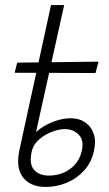

<svg xmlns="http://www.w3.org/2000/svg" viewBox="-20 -731 433 760"><path d="M161 9Q121 9 94 -8Q67 -25 57 -56.5Q47 -88 56 -133L182 -711H234L105 -129Q95 -81 115 -58.5Q135 -36 174 -36Q204 -36 230.5 -47Q257 -58 276.5 -79.5Q296 -101 303 -131Q314 -175 292 -197.5Q270 -220 237 -220Q220 -220 199.5 -214Q179 -208 159 -196.5Q139 -185 124.5 -168.5Q110 -152 105 -129H72Q82 -162 103 -187.5Q124 -213 151 -229.5Q178 -246 206.5 -254.5Q235 -263 258 -263Q294 -263 318 -246Q342 -229 351.5 -199.5Q361 -170 351 -130Q341 -86 311.5 -54.5Q282 -23 242.5 -7Q203 9 161 9ZM358 -442 38 -443 48 -483 370 -487Z"/></svg>

Font: Ysabeau Office Light
Style: Italic
Weight: 300
Italic angle: -12°
Designer: Christian Thalmann (Catharsis Fonts)
Version: Version 2.001;gftools[0.9.30]; featfreeze: tnum,lnum,ss02